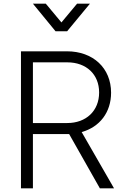

<svg xmlns="http://www.w3.org/2000/svg" viewBox="-20 -1024 678 1044"><path d="M94 0H159V-295H356L523 0H600L424 -306C522 -333 584 -413 584 -520C584 -654 486 -745 344 -745H94ZM159 -355V-685H346C449 -685 519 -620 519 -521C519 -421 448 -355 346 -355ZM159 -1004 282 -854H345L469 -1004H399L314 -902L229 -1004Z"/></svg>

Font: Mluvka Light
Style: Regular
Weight: 300
Designer: Modified by Jiří Krblich, Original typeface by Gumpita Rahayu
Foundry: Gumpita Rahayu & Jiří Krblich
Version: Version 2.000;Glyphs 3.1.1 (3134)